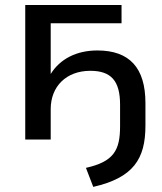

<svg xmlns="http://www.w3.org/2000/svg" viewBox="-20 -559 647 769"><path d="M353.5 189.5C514.2 152.8 562.5 77.6 562.5 -55.7V-146C562.5 -287.6 498.5 -356.9 370.1 -356.9C286.6 -356.9 220.7 -323.2 183.1 -262.7V-465.8H466.8V-539.1H81.1V0H183.1V-122.1C183.1 -212.9 245.6 -275.4 341.8 -275.4C424.8 -275.4 460.9 -235.4 460.9 -140.1V-53.2C460.9 43 435.5 88.4 324.2 113.3Z"/></svg>

Font: Winston
Style: Regular
Weight: 400
Designer: Vernon Adams, Kim Jin-seong, David Berlow, Cristiano Sobral
Foundry: The Winston Project Authors
Version: Version 3.004